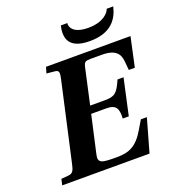

<svg xmlns="http://www.w3.org/2000/svg" viewBox="-156 -1014 1035 1136"><g transform="rotate(-20 361.0 -446.0)"><path d="M356 -892C339 -818 352 -746 487 -746C622 -746 669 -818 686 -892H645C637 -868 600 -823 505 -823C410 -823 393 -868 397 -892ZM40 0H590L649 -208H611L579 -154C528 -67 480 -46 401 -46C310 -46 280 -48 293 -103L346 -339H440C504 -339 515 -311 512 -249H550L600 -477H562C530 -404 514 -387 451 -387H357L407 -613C414 -642 421 -646 456 -646H525C613 -646 635 -609 639 -562L644 -507H682L722 -692H190L179 -654L230 -649C258 -647 257 -630 249 -594L138 -98C130 -62 123 -44 94 -42L49 -38Z"/></g></svg>

Font: Heuristica
Style: Bold Italic
Weight: 700
Italic angle: -13°
Version: Version 1.0.1